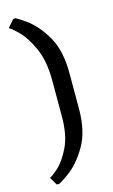

<svg xmlns="http://www.w3.org/2000/svg" viewBox="-123 -697 527 892"><g transform="rotate(-15 140.5 -251.5)"><path d="M13 110 14 105Q14 111 48.5 81.5Q83 52 111 -5.5Q139 -63 139 -152V-325Q139 -421 110 -484.5Q81 -548 45 -582Q9 -616 9 -610V-616L38 -649H44Q44 -656 94.5 -620.5Q145 -585 185 -516.5Q225 -448 225 -340V-167Q225 -58 184 11.5Q143 81 92 117Q41 153 41 146H34Z"/></g></svg>

Font: Alegreya SC Medium
Style: Regular
Weight: 500
Designer: Juan Pablo del Peral
Foundry: Huerta Tipografica
Version: Version 2.007; ttfautohint (v1.6)